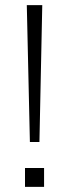

<svg xmlns="http://www.w3.org/2000/svg" viewBox="-20 -725 269 745"><path d="M96 -174 84 -705H144L133 -174ZM77 0V-73H151V0Z"/></svg>

Font: Nunito Sans 7pt SemiCondensed ExtraLight
Style: Regular
Weight: 250
Width: 4
Designer: Vernon Adams
Foundry: Vernon Adams
Version: Version 3.101;gftools[0.9.27]